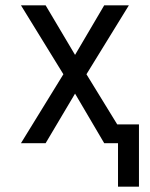

<svg xmlns="http://www.w3.org/2000/svg" viewBox="-20 -540 565 724"><path d="M425 164V0H373L263 -187L152 0H59L219 -260L59 -520H152L263 -333L373 -520H466L306 -260L422 -71H504V164Z"/></svg>

Font: Iosevka Pride
Style: Regular
Weight: 400
Monospace: yes
Designer: Belleve Invis
Foundry: Belleve Invis
Version: Version 30.3.1; ttfautohint (v1.8.4)